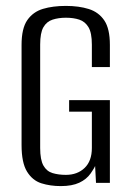

<svg xmlns="http://www.w3.org/2000/svg" viewBox="-20 -619 442 650"><path d="M186 11Q150 11 120 1.5Q90 -8 71.5 -38Q53 -68 53 -128V-467Q53 -523 72.5 -551Q92 -579 125.5 -589Q159 -599 203 -599Q247 -599 280.5 -588.5Q314 -578 333 -550Q352 -522 352 -467V-392H291V-468Q291 -508 279.5 -527Q268 -546 248.5 -552.5Q229 -559 203 -559Q178 -559 158 -552.5Q138 -546 127 -527Q116 -508 116 -468V-118Q116 -78 127 -58.5Q138 -39 158 -33Q178 -27 203 -27Q242 -27 266.5 -50.5Q291 -74 291 -118V-241H214V-280H352V0H305L302 -57Q299 -50 294.5 -43.5Q290 -37 287 -32Q273 -12 248.5 -0.5Q224 11 186 11Z"/></svg>

Font: Alumni Sans
Style: Regular
Weight: 400
Designer: Robert E. Leuschke
Foundry: Robert E. Leuschke
Version: Version 1.018